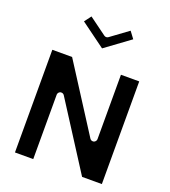

<svg xmlns="http://www.w3.org/2000/svg" viewBox="-187 -1252 1206 1362"><g transform="rotate(20 415.5 -571.0)"><path d="M266.2 -1117.2 228.1 -1066.2 414 -930 599.9 -1066.2 561.8 -1117.2 428.8 -1019.8C420.8 -1014 408.2 -1013.3 399.2 -1019.8ZM224 -512C224 -522.7 233.9 -537 249 -537H251C259.1 -537 267.4 -532.7 272.1 -525.5L592.7 -25H742V-800H604V-313C604 -302.3 594.1 -288 579 -288H577C568.9 -288 560.6 -292.3 555.9 -299.5L235.3 -800H86V-25H224Z"/></g></svg>

Font: Hussar Ekologiczny
Style: Regular
Weight: 400
Foundry: Cannot Into Space Fonts
Version: Version 0.97